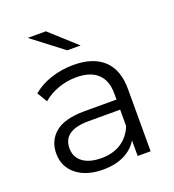

<svg xmlns="http://www.w3.org/2000/svg" viewBox="-134 -836 858 946"><g transform="rotate(-20 295.0 -363.5)"><path d="M496 -326V0H428V-82Q404 -41 357.5 -18Q311 5 247 5Q159 5 107 -37Q55 -79 55 -148Q55 -215 103.5 -256Q152 -297 258 -297H425V-329Q425 -397 387 -432.5Q349 -468 276 -468Q226 -468 180 -451.5Q134 -435 101 -406L69 -459Q109 -493 165 -511.5Q221 -530 283 -530Q386 -530 441 -478.5Q496 -427 496 -326ZM425 -158V-244H260Q125 -244 125 -150Q125 -104 160 -77.5Q195 -51 258 -51Q318 -51 361 -78.5Q404 -106 425 -158ZM118 -732H213L350 -608H280Z"/></g></svg>

Font: Montserrat-Regular
Style: Regular
Weight: 400
Version: Version 7.200